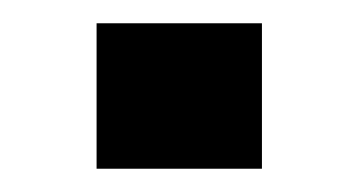

<svg xmlns="http://www.w3.org/2000/svg" viewBox="-20 -145 295 165"><path d="M205.1 -125V0H63V-125Z"/></svg>

Font: Hanuman
Style: Bold
Weight: 700
Designer: Danh Hong
Version: Version 8.002; ttfautohint (v1.8.3)